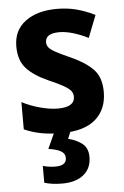

<svg xmlns="http://www.w3.org/2000/svg" viewBox="-56 -597 566 877"><g transform="rotate(-5 227.5 -158.5)"><path d="M419 -161Q419 -81 367 -35.5Q315 10 211 10Q160 10 119 2.5Q78 -5 40 -22V-147Q78 -127 123 -115Q168 -103 204 -103Q281 -103 281 -151Q281 -166 272 -177.5Q263 -189 239.5 -202.5Q216 -216 172 -235Q108 -263 73.5 -300Q39 -337 39 -402Q39 -476 93.5 -516.5Q148 -557 239 -557Q286 -557 328 -546Q370 -535 412 -514L372 -412Q339 -429 304 -439.5Q269 -450 240 -450Q176 -450 176 -409Q176 -395 185 -384.5Q194 -374 217 -361.5Q240 -349 283 -330Q348 -301 383.5 -264.5Q419 -228 419 -161ZM328 130Q328 181 292.5 210.5Q257 240 194 240Q169 240 148 237Q127 234 112 229V152Q141 160 169 160Q220 160 220 125Q220 104 200.5 93Q181 82 144 77L179 0H254L238 39Q274 47 301 67.5Q328 88 328 130Z"/></g></svg>

Font: Noto Sans Hebrew SemiCondensed
Style: Bold
Weight: 700
Width: 4
Designer: Monotype Design Team
Foundry: Monotype Imaging Inc.
Version: Version 2.004; ttfautohint (v1.8.4.7-5d5b)